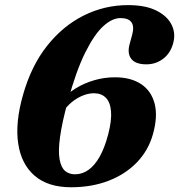

<svg xmlns="http://www.w3.org/2000/svg" viewBox="-20 -736 719 770"><path d="M493.5 -715.5Q562 -715.5 605.2 -694.5Q648.5 -673.5 666.5 -640Q684.5 -606.5 676 -569Q666.5 -526 636.5 -502Q606.5 -478 567 -478Q522.5 -478 505.8 -500.8Q489 -523.5 501 -563.5L510 -596.5Q519 -629 507.5 -646.2Q496 -663.5 463 -663.5Q430 -663.5 394.2 -631Q358.5 -598.5 322 -525.5Q285.5 -452.5 252 -330Q228.5 -243.5 220.8 -186.8Q213 -130 219 -97Q225 -64 241 -50.5Q257 -37 281 -37Q310 -37 335 -54.8Q360 -72.5 380 -108.2Q400 -144 414 -197.5Q428.5 -254 425.2 -290.2Q422 -326.5 404.2 -344.2Q386.5 -362 356.5 -362Q336.5 -362 315.8 -354.2Q295 -346.5 275.8 -332.5Q256.5 -318.5 241 -298.8Q225.5 -279 216 -255.5L189 -270.5Q200.5 -303.5 225 -332Q249.5 -360.5 283.5 -381.5Q317.5 -402.5 357.8 -414.2Q398 -426 441 -426Q504.5 -426 545.8 -398.8Q587 -371.5 600.2 -320Q613.5 -268.5 593 -196.5Q574.5 -131.5 528.2 -84Q482 -36.5 414.8 -10.8Q347.5 15 265 15Q173 15 119.2 -31Q65.5 -77 53 -160.2Q40.5 -243.5 72 -354.5Q105 -471.5 168.5 -551.8Q232 -632 315.8 -673.8Q399.5 -715.5 493.5 -715.5Z"/></svg>

Font: Fraunces
Style: Bold Italic
Weight: 700
Italic angle: -16°
Version: Version 1.000;[b76b70a41]